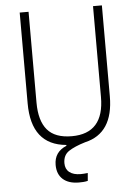

<svg xmlns="http://www.w3.org/2000/svg" viewBox="-60 -738 706 991"><g transform="rotate(-5 293.0 -243.0)"><path d="M308.6 207Q255.4 207 225.8 180.7Q196.3 154.3 196.3 106.4Q196.3 39.1 260.3 12.7V8.3Q80.1 -7.8 80.1 -222.7V-693.4H126V-222.7Q126 -128.9 166 -81.5Q206.1 -34.2 293 -34.2Q460 -34.2 460 -222.7V-693.4H505.9V-222.7Q505.9 -30.8 357.9 2.9Q302.7 19.5 272.5 39.6Q242.2 59.6 242.2 101.6Q242.2 131.8 262.9 148.2Q283.7 164.6 321.3 164.6Q335.9 164.6 357.9 162.1L354.5 202.6Q342.8 205.6 330.6 206.3Q318.4 207 308.6 207Z"/></g></svg>

Font: Cascadia Mono NF ExtraLight
Style: Regular
Weight: 200
Monospace: yes
Designer: Aaron Bell
Foundry: Saja Typeworks
Version: Version 2404.023; ttfautohint (v1.8.4)